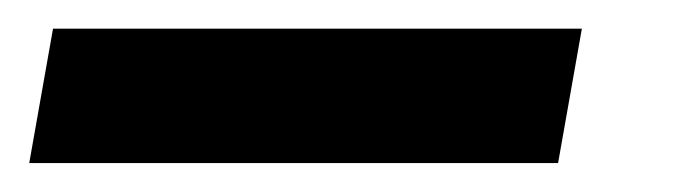

<svg xmlns="http://www.w3.org/2000/svg" viewBox="-77 -20 486 134"><path d="M329.1 0 312.5 93.8H-56.6L-40 0Z"/></svg>

Font: Roboto Condensed Medium
Style: Italic
Weight: 500
Italic angle: -12°
Designer: Christian Robertson
Foundry: Google
Version: Version 3.0; 2020